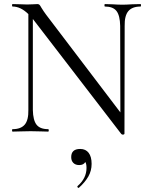

<svg xmlns="http://www.w3.org/2000/svg" viewBox="-20 -645 745 941"><path d="M669 -613Q628 -613 609 -590.5Q590 -568 591 -518L590 10Q590 12 587.5 13.5Q585 15 583 15Q577 15 574 11L148 -543L141 -552V-106Q142 -56 159 -34Q176 -12 216 -12Q219 -12 219 -6Q219 0 216 0Q193 0 180 -1L130 -2L81 -1Q68 0 42 0Q39 0 39 -6Q39 -12 42 -12Q82 -12 101 -34Q120 -56 119 -106V-576Q81 -613 42 -613Q39 -613 39 -619Q39 -625 42 -625L82 -624Q93 -623 113 -623Q131 -623 143.5 -624Q156 -625 163 -625Q170 -625 173.5 -621.5Q177 -618 183 -607Q194 -589 206 -573L570 -94L569 -518Q568 -569 551 -591Q534 -613 494 -613Q492 -613 492 -619Q492 -625 494 -625L530 -624Q560 -622 580 -622Q598 -622 628 -624L669 -625Q671 -625 671 -619Q671 -613 669 -613ZM429 158Q429 192 413 220Q397 248 367 275L365 276Q362 276 360 272.5Q358 269 360 267Q404 229 404 178Q404 158 398 149Q390 164 368 164Q350 164 339.5 153.5Q329 143 329 125Q329 85 373 85Q400 85 414.5 104Q429 123 429 158Z"/></svg>

Font: Cormorant Upright
Style: Regular
Weight: 400
Designer: Christian Thalmann (Catharsis Fonts)
Foundry: Catharsis Fonts
Version: Version 3.302